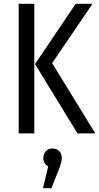

<svg xmlns="http://www.w3.org/2000/svg" viewBox="-20 -708 527 1019"><path d="M162.1 -688V0H79.1V-688ZM471.2 -688 256.8 -373 485.8 0H391.1L166 -368.2L381.8 -688ZM287.1 205.1 252.9 291H208L235.8 174.8Q210 160.2 210 130.9Q210 108.4 223.6 94.2Q237.3 80.1 258.8 80.1Q280.3 80.1 294.2 94.2Q308.1 108.4 308.1 130.9Q308.1 153.3 287.1 205.1Z"/></svg>

Font: Fira Sans Compressed Book
Style: Regular
Weight: 350
Width: 1
Designer: Carrois Corporate & Edenspiekermann AG
Foundry: Carrois Corporate GbR & Edenspiekermann AG
Version: Version 4.203;PS 004.203;hotconv 1.0.88;makeotf.lib2.5.64775